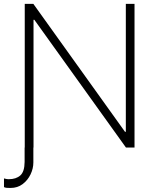

<svg xmlns="http://www.w3.org/2000/svg" viewBox="-34 -747 806 972"><path d="M90.6 0H91.3V-727.3H134.9L598.7 -79.9H603V-727.3H647V0H603.7L139.9 -646.7H135.7V0H134.9V75.3Q134.9 106.2 120.6 136Q106.2 165.8 80.4 185.2Q54.7 204.5 19.5 204.5Q7.5 204.5 0.4 204Q-6.7 203.5 -13.8 200.3V156.2Q-9.9 157.3 -3.7 158.7Q2.5 160.2 10.3 160.2Q47.2 160.2 68.7 141.3Q90.2 122.5 90.6 72.8Z"/></svg>

Font: Inter Extra Light BETA
Style: Regular
Weight: 200
Designer: Rasmus Andersson
Foundry: rsms
Version: Version 3.011;git-f93a4a705